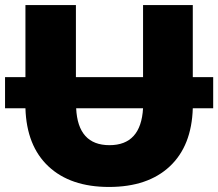

<svg xmlns="http://www.w3.org/2000/svg" viewBox="-33 -720 857 754"><path d="M395 14.2Q243.7 14.2 157.5 -66.4Q71.3 -147 66.9 -294.9H-13.2V-417H66.9V-700.2H265.1V-417H528.8V-700.2H724.1V-417H804.2V-294.9H724.1Q719.7 -147 633.5 -66.4Q547.4 14.2 395 14.2ZM528.8 -294.9H266.1Q272.9 -149.9 397 -149.9Q520.5 -149.9 528.8 -294.9Z"/></svg>

Font: Montserrat ExtraBold
Style: Regular
Weight: 800
Designer: Julieta Ulanovsky
Foundry: Julieta Ulanovsky
Version: Version 9.000